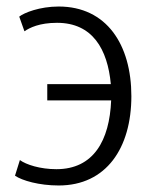

<svg xmlns="http://www.w3.org/2000/svg" viewBox="-20 -559 474 589"><path d="M160 10C306 10 383 -105 383 -264C383 -422 307 -539 160 -539C102 -539 54 -520 39 -508L55 -463C71 -474 101 -489 155 -489C264 -489 310 -408 320 -301H125V-251H321C316 -128 267 -40 153 -40C103 -40 60 -54 41 -68L26 -20C48 -5 100 10 160 10Z"/></svg>

Font: Repo Light
Style: Regular
Weight: 300
Designer: Stefan Peev
Foundry: Context Ltd
Version: Version 001.502